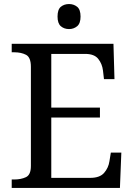

<svg xmlns="http://www.w3.org/2000/svg" viewBox="-20 -931 663 951"><path d="M38 0V-42H51Q84 -42 108.5 -53.5Q133 -65 133 -109V-600Q133 -647 109 -659.5Q85 -672 51 -672H38V-714H542L547 -539H495L490 -582Q486 -615 466.5 -639.5Q447 -664 402 -664H234V-398H475V-349H234V-50H427Q474 -50 495.5 -74.5Q517 -99 522 -132L529 -175H581L574 0ZM322 -787Q298 -787 281.5 -801Q265 -815 265 -849Q265 -884 281.5 -897.5Q298 -911 322 -911Q345 -911 362 -897.5Q379 -884 379 -849Q379 -815 362 -801Q345 -787 322 -787Z"/></svg>

Font: Noto Naskh Arabic UI
Style: Regular
Weight: 400
Designer: Monotype Design Team, David Williams, Mohamad Dakak and Nizar Qandah
Foundry: Monotype Imaging Inc.
Version: Version 2.014